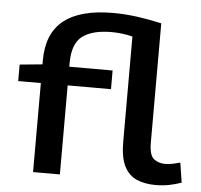

<svg xmlns="http://www.w3.org/2000/svg" viewBox="-53 -805 910 870"><g transform="rotate(5 401.5 -370.0)"><path d="M686 10Q636 10 599.5 -6Q563 -22 543 -61.5Q523 -101 523 -173V-651Q501 -657 475.5 -660Q450 -663 428 -663Q340 -663 295 -629Q250 -595 250 -507V-490H447V-405H250V0H128V-405H25V-480L128 -490V-508Q128 -631 203 -690.5Q278 -750 427 -750Q480 -750 536 -742.5Q592 -735 648 -722V-180Q648 -123 669 -106Q690 -89 721 -89Q736 -89 753.5 -92.5Q771 -96 789 -101L803 -11Q778 -2 749 4Q720 10 686 10Z"/></g></svg>

Font: Georama Extended Medium
Style: Regular
Weight: 500
Width: 7
Designer: Jean-Baptiste Levee
Foundry: Production Type
Version: Version 1.000